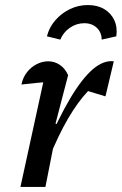

<svg xmlns="http://www.w3.org/2000/svg" viewBox="-20 -741 482 761"><path d="M61 0 162 -463 177 -416Q151 -415 126 -412.5Q101 -410 65 -406Q71 -435 87.5 -455.5Q104 -476 126 -487Q148 -498 171 -498Q196 -498 217 -484Q238 -470 250 -443L200 -251L209 -248L160 0ZM171 -106 158 -146Q211 -272 258.5 -351.5Q306 -431 348.5 -467Q391 -503 431 -498L398 -359L329 -380Q289 -338 250 -271.5Q211 -205 171 -106ZM328 -721Q366 -721 393 -705Q420 -689 433 -661Q446 -633 441 -597L383 -584Q383 -612 364 -630.5Q345 -649 314 -649Q283 -649 257 -631Q231 -613 219 -584L166 -597Q175 -633 199.5 -661Q224 -689 257.5 -705Q291 -721 328 -721Z"/></svg>

Font: Piazzolla Thin SemiBold
Style: Italic
Weight: 600
Italic angle: -11.3°
Version: Version 2.005